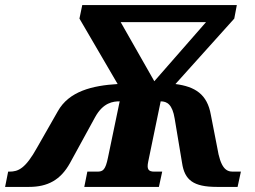

<svg xmlns="http://www.w3.org/2000/svg" viewBox="-60 -734 1002 754"><path d="M-40 0H54C127 0 178 -27 215 -94L313 -273C345 -332 385 -336 410 -336L364 -115C354 -66 344 -60 322 -60H283L271 0H564L577 -60H546C522 -60 516 -70 522 -99L571 -336C596 -336 617 -324 626 -268L655 -94C665 -27 699 0 792 0H873L886 -60H854C828 -60 806 -74 793 -155L768 -283C754 -364 706 -394 629 -404L860 -661L870 -714H263L252 -661L402 -404C303 -398 211 -376 167 -297L86 -155C40 -72 12 -60 -23 -60H-28ZM546 -415 414 -647H749Z"/></svg>

Font: Noto Serif SemiCondensed Black
Style: Italic
Weight: 900
Width: 4
Italic angle: -12°
Designer: Monotype Design Team
Foundry: Monotype Imaging Inc.
Version: Version 2.014